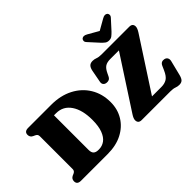

<svg xmlns="http://www.w3.org/2000/svg" viewBox="-146 -1360 1797 1797"><g transform="rotate(-45 753.0 -461.0)"><path d="M42.5 -42.5Q42.5 -74.5 72 -88.5L89.5 -96Q101.5 -101.5 108.2 -109.8Q115 -118 115 -134V-566Q115 -582 108.2 -590.2Q101.5 -598.5 89.5 -604L72 -612Q42.5 -625.5 42.5 -657.5Q42.5 -700 92.5 -700H398Q521.5 -700 614.2 -652Q707 -604 758.5 -519.2Q810 -434.5 810 -324Q810 -230.5 765.2 -157.2Q720.5 -84 639 -42Q557.5 0 446.5 0H92.5Q42.5 0 42.5 -42.5ZM420.5 -88.5Q462.5 -88.5 496.8 -113.2Q531 -138 551.2 -191Q571.5 -244 571.5 -328Q571.5 -459 519.5 -535.5Q467.5 -612 375 -612H347V-154Q347 -119 363.2 -103.8Q379.5 -88.5 411 -88.5ZM1453 -599.5 1121 -88.5H1246Q1288.5 -88.5 1318.8 -107.2Q1349 -126 1373.5 -182L1391.5 -222.5Q1401 -243.5 1415.8 -250.2Q1430.5 -257 1449.5 -253Q1469.5 -248.5 1478.2 -232.8Q1487 -217 1481.5 -194.5L1444.5 -46Q1436 -13 1421.5 1.8Q1407 16.5 1378.5 16.5Q1356 16.5 1334.2 8.2Q1312.5 0 1275.5 0H896.5Q851 0 851 -43Q851 -65.5 874.5 -101L1206.5 -612H1091.5Q1049 -612 1024 -595.8Q999 -579.5 978.5 -535.5L966 -509.5Q955.5 -488 940.2 -482.2Q925 -476.5 909 -479Q889 -482 879 -495.2Q869 -508.5 873 -529.5L896.5 -654Q903.5 -687 918.8 -702Q934 -717 962.5 -717Q985 -717 1006.8 -708.5Q1028.5 -700 1066 -700H1431Q1476.5 -700 1476.5 -658Q1476.5 -636 1453 -599.5ZM1282 -785.5Q1263 -766 1247.5 -754Q1232 -742 1208 -742Q1184 -742 1168.5 -754Q1153 -766 1134.5 -785.5L1048.5 -880Q1034 -895 1035.2 -909Q1036.5 -923 1044.5 -930.5Q1066 -949 1103 -927.5L1208 -867.5L1313.5 -927.5Q1350 -949 1372 -930.5Q1380 -923 1381 -909Q1382 -895 1368 -880Z"/></g></svg>

Font: Fraunces 9pt S050 Black
Style: Regular
Weight: 900
Version: Version 1.000; ttfautohint (v1.8.3)